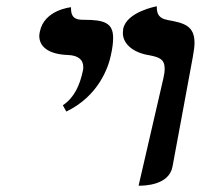

<svg xmlns="http://www.w3.org/2000/svg" viewBox="-20 -585 639 611"><path d="M421 6C439 6 518 5 529 -55C551 -171 572 -289 594 -406C597 -423 599 -437 599 -449C599 -504 564 -512 515 -521C501 -524 479 -528 479 -561V-565C479 -565 383 -548 372 -493C372 -489 371 -484 371 -480C371 -445 404 -417 456 -409C486 -403 504 -397 504 -367C504 -358 503 -349 500 -336ZM191 -230C293 -279 325 -370 333 -410C338 -432 340 -450 340 -464C340 -511 314 -522 248 -522C228 -522 206 -523 206 -558V-562C206 -562 121 -554 107 -485C106 -480 105 -476 105 -471C105 -434 138 -412 196 -410C227 -409 245 -396 245 -372C245 -368 245 -365 244 -361C234 -313 216 -274 180 -250Z"/></svg>

Font: Libertinus Serif
Style: Bold Italic
Weight: 700
Italic angle: -12°
Designer: Philipp H. Poll, Khaled Hosny
Foundry: Caleb Maclennan
Version: Version 7.050;RELEASE